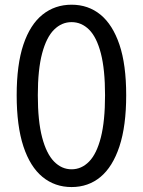

<svg xmlns="http://www.w3.org/2000/svg" viewBox="-20 -766 595 800"><path d="M278.2 13.4Q208.7 13.4 157.1 -28.8Q105.6 -71 77.5 -156.1Q49.5 -241.3 49.5 -369.3Q49.5 -496.7 77.5 -580.2Q105.6 -663.6 157.1 -705Q208.7 -746.4 278.2 -746.4Q348 -746.4 398.8 -704.8Q449.5 -663.2 477.7 -580Q505.8 -496.7 505.8 -369.3Q505.8 -241.3 477.7 -156.1Q449.5 -71 398.8 -28.8Q348 13.4 278.2 13.4ZM278.2 -60.6Q319.8 -60.6 351.4 -93Q382.9 -125.4 400.3 -193.6Q417.7 -261.8 417.7 -369.3Q417.7 -476.2 400.3 -543.5Q382.9 -610.8 351.4 -642.3Q319.8 -673.8 278.2 -673.8Q236.9 -673.8 205.2 -642.3Q173.4 -610.8 155.5 -543.5Q137.6 -476.2 137.6 -369.3Q137.6 -261.8 155.5 -193.6Q173.4 -125.4 205.2 -93Q236.9 -60.6 278.2 -60.6Z"/></svg>

Font: Noto Sans HK Thin
Style: Regular
Weight: 100
Designer: Ryoko NISHIZUKA 西塚涼子 (kana, bopomofo & ideographs); Paul D. Hunt (Latin, Greek & Cyrillic); Sandoll Communications 산돌커뮤니
Foundry: Adobe
Version: Version 2.004-H2;hotconv 1.0.118;makeotfexe 2.5.65603